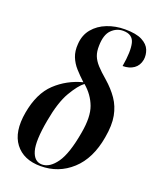

<svg xmlns="http://www.w3.org/2000/svg" viewBox="-144 -856 777 951"><g transform="rotate(20 244.0 -380.0)"><path d="M186 10Q96 10 51.5 -48.5Q7 -107 26 -214Q45 -321 104 -376.5Q163 -432 244 -453Q217 -478 195.5 -502Q174 -526 162.5 -555Q151 -584 154 -622Q157 -670 184.5 -703Q212 -736 255.5 -753Q299 -770 349 -770Q408 -770 439.5 -753.5Q471 -737 481 -711.5Q491 -686 487 -660Q481 -628 457.5 -611.5Q434 -595 399 -595Q413 -676 403 -718Q393 -760 343 -760Q308 -760 282 -734Q256 -708 255 -650Q254 -619 262.5 -597Q271 -575 290.5 -553.5Q310 -532 343 -504Q382 -470 407.5 -433Q433 -396 442 -348.5Q451 -301 439 -234Q419 -116 350 -53Q281 10 186 10ZM190 0Q231 0 266 -49.5Q301 -99 321 -215Q337 -303 317.5 -355.5Q298 -408 252 -447Q224 -426 191.5 -370.5Q159 -315 141 -214Q120 -100 134.5 -50Q149 0 190 0Z"/></g></svg>

Font: Noto Serif Display ExtraCondensed SemiBold
Style: Italic
Weight: 600
Width: 2
Italic angle: -12°
Designer: Monotype Design Team
Foundry: Monotype Imaging Inc.
Version: Version 2.009